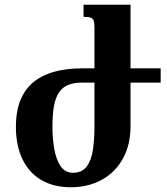

<svg xmlns="http://www.w3.org/2000/svg" viewBox="-20 -780 702 809"><path d="M378 -492V-663Q378 -683 375 -692.5Q372 -702 362.5 -705.5Q353 -709 332 -709V-760H530V-248Q530 -170 498 -112Q466 -54 409 -22.5Q352 9 278 9Q206 9 154 -21.5Q102 -52 74.5 -109.5Q47 -167 47 -246Q47 -328 77.5 -382Q108 -436 169 -463.5Q230 -491 322 -492ZM327 -432Q292 -432 268 -422.5Q244 -413 229 -391Q214 -369 207.5 -333.5Q201 -298 201 -245Q201 -198 208.5 -153.5Q216 -109 235 -80.5Q254 -52 287 -52Q326 -52 345.5 -78.5Q365 -105 371.5 -149Q378 -193 378 -246V-432ZM520 -492H657V-432H520Z"/></svg>

Font: Noto Serif Armenian
Style: Regular
Weight: 400
Designer: Monotype Design Team
Foundry: Monotype Imaging Inc.
Version: Version 2.007